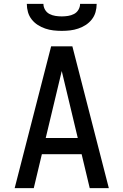

<svg xmlns="http://www.w3.org/2000/svg" viewBox="-20 -975 640 995"><path d="M56 0 245 -735H355L544 0H445L403 -176H197L155 0ZM217 -260H383L328 -490Q321 -519 314 -548.5Q307 -578 300 -607Q293 -578 286 -548.5Q279 -519 272 -490ZM300 -815Q278 -815 256.5 -817.5Q235 -820 214.5 -827Q194 -834 176 -845.5Q158 -857 144.5 -874Q131 -891 125 -912Q119 -933 119 -955H205Q205 -939 213.5 -924.5Q222 -910 236.5 -902.5Q251 -895 267.5 -892.5Q284 -890 300 -890Q316 -890 332.5 -892.5Q349 -895 363.5 -902.5Q378 -910 386.5 -924.5Q395 -939 395 -955H481Q481 -933 475 -912Q469 -891 455.5 -874Q442 -857 424 -845.5Q406 -834 385.5 -827Q365 -820 343.5 -817.5Q322 -815 300 -815Z"/></svg>

Font: Iosevka Medium Extended
Style: Regular
Weight: 500
Width: 7
Monospace: yes
Designer: Belleve Invis
Foundry: Belleve Invis
Version: Version 32.5.0; ttfautohint (v1.8.4)